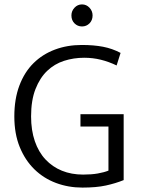

<svg xmlns="http://www.w3.org/2000/svg" viewBox="-20 -842 639 871"><path d="M351 -638Q405 -638 447 -630Q489 -622 527 -602L509 -545Q474 -562 437.5 -571Q401 -580 362 -580Q314 -580 270.5 -566Q227 -552 194 -520.5Q161 -489 141 -438Q121 -387 121 -314Q121 -251 138 -201.5Q155 -152 186.5 -118.5Q218 -85 261 -67.5Q304 -50 357 -50Q395 -50 423.5 -55Q452 -60 472 -68V-268H345V-324H541V-25Q504 -10 460.5 -0.5Q417 9 354 9Q290 9 234 -12Q178 -33 136 -74Q94 -115 69.5 -175Q45 -235 45 -314Q45 -393 68 -454Q91 -515 132 -555.5Q173 -596 229 -617Q285 -638 351 -638ZM304 -772Q304 -792 318 -807Q332 -822 352 -822Q372 -822 386 -807Q400 -792 400 -772Q400 -750 386 -736Q372 -722 352 -722Q332 -722 318 -736Q304 -750 304 -772Z"/></svg>

Font: Mukta Vaani Light
Style: Regular
Weight: 300
Designer: Noopur Datye, Girish Dalvi, Yashodeep Gholap, Pallavi Karambelkar
Foundry: Ek Type
Version: Version 2.538;PS 1.000;hotconv 16.6.51;makeotf.lib2.5.65220;